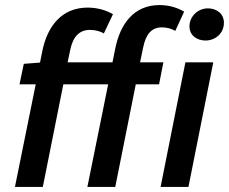

<svg xmlns="http://www.w3.org/2000/svg" viewBox="-20 -738 904 758"><path d="M325 0H435L516 -405H608L625 -492H533L545 -550C556 -605 580 -630 619 -630C640 -630 659 -624 672 -616L707 -692C680 -708 647 -718 610 -718C510 -718 455 -646 435 -546L424 -492H247L257 -540C268 -595 295 -620 335 -620C357 -620 377 -614 390 -606L426 -682C398 -698 364 -708 326 -708C225 -708 167 -636 147 -536L138 -491L74 -486L57 -405H121L39 0H149L230 -405H407ZM614 0H724L822 -492H712ZM791 -578C831 -578 864 -607 864 -648C864 -685 834 -705 801 -705C761 -705 728 -673 728 -634C728 -597 759 -578 791 -578Z"/></svg>

Font: Source Sans Pro Semibold
Style: Italic
Weight: 600
Italic angle: -11°
Designer: Paul D. Hunt
Foundry: Adobe Systems Incorporated
Version: Version 3.006;hotconv 1.0.111;makeotfexe 2.5.65597